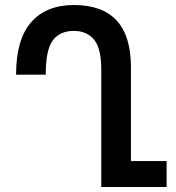

<svg xmlns="http://www.w3.org/2000/svg" viewBox="-20 -744 702 764"><path d="M643 -103H501V-477Q501 -724 274 -724Q164 -724 104 -655.5Q44 -587 44 -447H162Q162 -547 190.5 -584Q219 -621 273 -621Q326 -621 354.5 -586Q383 -551 383 -468V0H643Z"/></svg>

Font: Noto Sans Armenian Condensed Semi
Style: Regular
Weight: 600
Width: 3
Designer: Monotype Design Team
Foundry: Monotype Imaging Inc.
Version: Version 1.901